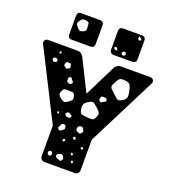

<svg xmlns="http://www.w3.org/2000/svg" viewBox="-162 -1039 1033 1159"><g transform="rotate(20 355.0 -460.0)"><path d="M257 0Q246 0 238 -8Q230 -16 230 -27V-224L5 -669Q3 -673 3 -678Q3 -687 9.5 -693.5Q16 -700 25 -700H213Q233 -700 243 -690Q253 -680 255 -675L355 -474L455 -675Q457 -680 467 -690Q477 -700 497 -700H685Q694 -700 700.5 -693.5Q707 -687 707 -678Q707 -673 705 -669L480 -224V-27Q480 -16 472 -8Q464 0 453 0ZM130 -655 126 -663 117 -658V-648H126ZM594 -571Q589 -598 582 -612Q575 -626 548 -629Q519 -633 509 -621.5Q499 -610 487 -584Q478 -564 487 -555Q496 -546 512 -531Q529 -516 538.5 -507.5Q548 -499 567 -509Q589 -521 594 -533.5Q599 -546 594 -571ZM110 -614Q100 -617 94 -609Q89 -601 96 -593Q102 -586 110 -589Q117 -591 119.5 -593Q122 -595 122 -602Q122 -608 119 -610.5Q116 -613 110 -614ZM207 -604Q206 -612 201.5 -612.5Q197 -613 189 -614Q183 -615 179.5 -613.5Q176 -612 173 -606Q170 -599 169.5 -594.5Q169 -590 175 -585Q182 -578 187 -576Q192 -574 200 -579Q209 -584 209.5 -589.5Q210 -595 207 -604ZM245 -523Q240 -529 238 -533Q236 -537 228 -535Q221 -532 220 -527.5Q219 -523 219 -514Q219 -506 221 -502.5Q223 -499 231 -497Q239 -494 243.5 -495.5Q248 -497 253 -504Q257 -510 253.5 -513.5Q250 -517 245 -523ZM461 -491Q453 -492 449 -490Q445 -488 442 -481Q439 -473 439.5 -468.5Q440 -464 447 -458Q453 -453 457 -455.5Q461 -458 467 -462Q475 -467 479.5 -469Q484 -471 482 -480Q480 -488 475 -489Q470 -490 461 -491ZM289 -434Q284 -453 273 -454Q262 -455 243 -456Q227 -457 219.5 -453Q212 -449 206 -434Q201 -420 204.5 -412.5Q208 -405 220 -395Q233 -385 241 -382.5Q249 -380 262 -388Q279 -399 286.5 -407Q294 -415 289 -434ZM446 -413Q428 -429 417.5 -437Q407 -445 387 -433Q364 -420 358.5 -407Q353 -394 358 -369Q363 -346 376.5 -345Q390 -344 413 -341Q432 -339 442 -341.5Q452 -344 460 -362Q468 -380 464.5 -390Q461 -400 446 -413ZM301 -328Q293 -334 285 -328Q280 -324 278.5 -321Q277 -318 279 -312Q283 -302 295 -302Q303 -302 308.5 -302Q314 -302 316 -311Q318 -319 313 -321Q308 -323 301 -328ZM239 -311 233 -318 225 -311 231 -304 239 -303ZM410 -265Q406 -273 402 -276Q398 -279 389 -277Q380 -275 376.5 -271Q373 -267 372 -257Q371 -248 374.5 -244.5Q378 -241 386 -238Q394 -234 398.5 -234.5Q403 -235 409 -242Q415 -248 415 -252.5Q415 -257 410 -265ZM305 -239Q303 -247 301 -250.5Q299 -254 292 -255Q278 -256 273 -243Q268 -233 265.5 -227Q263 -221 271 -214Q279 -207 284 -212Q289 -217 298 -222Q307 -228 305 -239ZM386 -199 380 -207 368 -200 374 -188H387ZM332 -166 323 -173 316 -168 314 -159 325 -155ZM444 -163 433 -158 438 -149 445 -147 451 -154ZM403 -106 392 -109 391 -98 398 -92 404 -98ZM350 -72Q346 -79 341 -79.5Q336 -80 327 -77Q319 -75 315 -72.5Q311 -70 311 -61Q311 -53 315 -50.5Q319 -48 326 -45Q335 -42 340 -39.5Q345 -37 351 -44Q358 -52 357 -57.5Q356 -63 350 -72ZM279 -73Q270 -79 263 -73Q254 -66 258 -57Q262 -46 273 -47Q279 -47 280 -50Q281 -53 283 -59Q285 -69 279 -73ZM420 -61 410 -66 407 -56 411 -49 419 -51ZM427 -750Q417 -750 410.5 -756.5Q404 -763 404 -773V-897Q404 -907 410.5 -913.5Q417 -920 427 -920H551Q561 -920 567.5 -913.5Q574 -907 574 -897V-773Q574 -763 567.5 -756.5Q561 -750 551 -750ZM158 -750Q148 -750 141.5 -756.5Q135 -763 135 -773V-897Q135 -907 141.5 -913.5Q148 -920 158 -920H282Q292 -920 298.5 -913.5Q305 -907 305 -897V-773Q305 -763 298.5 -756.5Q292 -750 282 -750ZM549 -902 537 -908 534 -894 543 -884 557 -891ZM207 -888Q189 -892 180.5 -888Q172 -884 162 -869Q154 -854 158.5 -846.5Q163 -839 174 -827Q183 -817 190 -817Q197 -817 209 -822Q220 -827 222.5 -833Q225 -839 224 -851Q222 -866 222 -875.5Q222 -885 207 -888ZM436 -795 426 -802 416 -792 426 -783 440 -782ZM494 -786Q488 -793 480 -790Q471 -786 471 -777Q471 -769 482 -766Q489 -764 494 -772Q499 -780 494 -786Z"/></g></svg>

Font: Rubik Moonrocks
Style: Regular
Weight: 400
Designer: Hubert and Fischer, NaN
Foundry: Hubert and Fischer, NaN
Version: Version 2.200